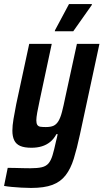

<svg xmlns="http://www.w3.org/2000/svg" viewBox="-46 -726 510 946"><path d="M107 200Q84 200 59 198.5Q34 197 12 195Q-10 193 -26 190L-8 101Q8 101 27.5 101.5Q47 102 67 102.5Q87 103 103 103Q139 103 160 98Q181 93 193 79Q205 65 213 38.5Q221 12 230 -30Q232 -39 234.5 -48Q237 -57 238 -65H232Q219 -41 201 -26.5Q183 -12 160 -5Q137 2 109 2Q74 2 53.5 -7Q33 -16 24 -35Q15 -54 15 -82Q15 -107 20.5 -139.5Q26 -172 34 -213L98 -510H209L150 -234Q142 -197 137.5 -172Q133 -147 133 -133Q133 -118 138 -110.5Q143 -103 153.5 -101.5Q164 -100 180 -100Q204 -100 218 -106.5Q232 -113 242 -129.5Q252 -146 259.5 -175Q267 -204 276 -248L333 -510H444L348 -64Q333 6 317.5 56Q302 106 277 138Q252 170 212 185Q172 200 107 200ZM224 -572 225 -577 294 -706H407L406 -701L315 -572Z"/></svg>

Font: Saira Condensed SemiBold
Style: Italic
Weight: 600
Width: 3
Italic angle: -12°
Designer: Hector Gatti with collaboration of the Omnibus-Type team
Foundry: Omnibus-Type
Version: Version 1.101